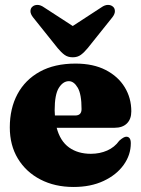

<svg xmlns="http://www.w3.org/2000/svg" viewBox="-20 -732 562 764"><path d="M502.5 -289Q502.5 -258 485 -240.8Q467.5 -223.5 435.5 -223.5H205.5Q219.5 -170.5 254.8 -145.2Q290 -120 341.5 -120Q377 -120 406.5 -133Q436 -146 454.5 -172Q473 -188.5 483 -188Q500.5 -187.5 500.5 -162Q500.5 -115.5 472 -75.8Q443.5 -36 392.2 -12Q341 12 273 12Q198 12 140.8 -17.8Q83.5 -47.5 51.2 -100.8Q19 -154 19 -225Q19 -300.5 49.5 -357.5Q80 -414.5 138.5 -446.8Q197 -479 280.5 -479Q351 -479 400.5 -453.5Q450 -428 476.2 -385Q502.5 -342 502.5 -289ZM197.5 -293Q197.5 -282 198.5 -272.5H279.5Q304.5 -272.5 304.5 -298Q304.5 -357.5 289.2 -383.2Q274 -409 254 -409Q231 -409 214.2 -382.5Q197.5 -356 197.5 -293ZM329 -540.5Q315 -523.5 301.8 -513.8Q288.5 -504 269.5 -504Q250 -504 236.8 -513.8Q223.5 -523.5 209.5 -540.5L111.5 -663Q101 -676.5 101.2 -687.8Q101.5 -699 108.5 -705Q116.5 -712.5 129 -712.5Q141.5 -712.5 155.5 -702.5L269.5 -628.5L383 -702.5Q397 -712.5 409.5 -712.5Q422 -712.5 430 -705Q437 -699 437.2 -687.8Q437.5 -676.5 427 -663Z"/></svg>

Font: Fraunces 72pt S050 Black
Style: Regular
Weight: 900
Version: Version 1.000; ttfautohint (v1.8.3)